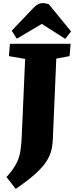

<svg xmlns="http://www.w3.org/2000/svg" viewBox="-20 -984 484 1245"><path d="M143 -602 38 -620 44 -700H438L431 -620L345 -604L323 -91Q322 -49 313.5 -12Q305 25 281 62.5Q257 100 209.5 143Q162 186 82 241L22 164Q63 119 83.5 81Q104 43 111.5 0Q119 -43 121 -103ZM441 -780 403 -732 251 -829 89 -733 56 -785 197 -933Q227 -964 256 -964Q274 -964 296 -957Z"/></svg>

Font: Literata 12pt ExtraBold
Style: Italic
Weight: 800
Italic angle: -2°
Designer: Latin by Veronika Burian and Jose Scaglione. Greek by Irene Vlachou. Cyrillic by Vera Evstafieva
Foundry: TypeTogether
Version: Version 3.002